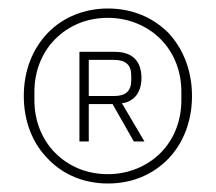

<svg xmlns="http://www.w3.org/2000/svg" viewBox="-20 -730 508 452"><path d="M234 -298C178 -298 128 -319 93 -356C57 -392 36 -444 36 -504C36 -564 57 -616 93 -653C128 -689 178 -710 234 -710C291 -710 340 -689 376 -653C411 -616 432 -564 432 -504C432 -444 411 -392 376 -356C340 -319 291 -298 234 -298ZM234 -320C283 -320 327 -339 358 -370C389 -401 407 -445 407 -494V-514C407 -563 389 -607 358 -638C327 -669 283 -688 234 -688C183 -688 141 -669 110 -638C79 -607 61 -563 61 -514V-494C61 -445 79 -401 110 -370C141 -339 183 -320 234 -320ZM189 -397H167V-608H250C289 -608 313 -589 313 -546C313 -511 294 -490 267 -487L320 -397H295L245 -485H189ZM249 -504C276 -504 289 -516 289 -541V-552C289 -577 276 -589 249 -589H189V-504Z"/></svg>

Font: Plexus Sans ExtraLight
Style: Regular
Weight: 250
Version: Version 2.001;PS 002.001;hotconv 1.0.70;makeotf.lib2.5.58329